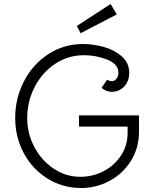

<svg xmlns="http://www.w3.org/2000/svg" viewBox="-20 -919 768 960"><path d="M675 -342V-261Q675 -179 634.5 -114.5Q594 -50 527.5 -14.5Q461 21 387 21Q293 21 217 -26.5Q141 -74 98.5 -154Q56 -234 56 -329Q56 -428 100 -513Q144 -598 222 -648.5Q300 -699 396 -699Q445 -699 498 -684.5Q551 -670 588.5 -637.5Q626 -605 626 -555Q626 -513 601 -486.5Q576 -460 538 -460Q524 -460 510.5 -465.5Q497 -471 488 -480L516 -521Q519 -518 526.5 -515.5Q534 -513 539 -513Q553 -513 562.5 -525.5Q572 -538 572 -555Q572 -599 516 -621Q460 -643 400 -643Q321 -643 256 -600Q191 -557 153.5 -484.5Q116 -412 116 -328Q116 -252 151.5 -184.5Q187 -117 248 -76Q309 -35 382 -35Q445 -35 499.5 -64Q554 -93 586 -143Q618 -193 618 -254V-286H375V-342ZM364 -789 533 -899 564 -847 383 -753Z"/></svg>

Font: Bellota
Style: Regular
Weight: 400
Designer: Kemie Guaida
Foundry: Kemie Guaida
Version: Version 4.001